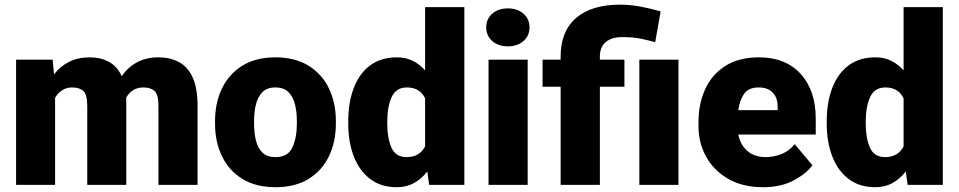

<svg xmlns="http://www.w3.org/2000/svg" viewBox="-20 -780 4044 810"><path d="M284.2 -411.1Q260.7 -411.1 242.4 -399.4Q224.1 -387.7 212.4 -367.7V0H47.9V-528.3H202.1L208 -466.3Q233.4 -500 271.2 -519Q309.1 -538.1 358.4 -538.1Q404.8 -538.1 439.7 -519Q474.6 -500 493.7 -458.5Q518.6 -495.6 557.4 -516.8Q596.2 -538.1 648.4 -538.1Q696.8 -538.1 734.1 -518.6Q771.5 -499 792.5 -454.1Q813.5 -409.2 813.5 -332.5V0H648.4V-332.5Q648.4 -381.8 631.6 -396.5Q614.7 -411.1 585.4 -411.1Q560.1 -411.1 541.7 -399.7Q523.4 -388.2 512.2 -367.7Q512.7 -360.4 512.7 -352.5V0H348.1V-331.5Q348.1 -381.8 331.3 -396.5Q314.5 -411.1 284.2 -411.1Z M887.2 -258.8V-269Q887.2 -346.2 916.5 -407Q945.8 -467.8 1002.4 -502.9Q1059.1 -538.1 1141.6 -538.1Q1224.6 -538.1 1281.5 -502.9Q1338.4 -467.8 1367.7 -407Q1397 -346.2 1397 -269V-258.8Q1397 -181.6 1367.7 -120.8Q1338.4 -60.1 1281.7 -25.1Q1225.1 9.8 1142.6 9.8Q1059.6 9.8 1002.7 -25.1Q945.8 -60.1 916.5 -120.8Q887.2 -181.6 887.2 -258.8ZM1051.8 -269V-258.8Q1051.8 -219.2 1059.8 -187Q1067.9 -154.8 1087.4 -136Q1106.9 -117.2 1142.6 -117.2Q1194.8 -117.2 1213.6 -158.2Q1232.4 -199.2 1232.4 -258.8V-269Q1232.4 -307.6 1224.4 -339.8Q1216.3 -372.1 1196.8 -391.6Q1177.2 -411.1 1141.6 -411.1Q1106.9 -411.1 1087.4 -391.6Q1067.9 -372.1 1059.8 -339.8Q1051.8 -307.6 1051.8 -269Z M1449.2 -257.8V-268.1Q1449.2 -348.6 1472.7 -409.4Q1496.1 -470.2 1541.7 -504.2Q1587.4 -538.1 1654.8 -538.1Q1691.9 -538.1 1721.4 -523.4Q1751 -508.8 1773.4 -482.9V-750H1939V0H1790.5L1782.7 -56.6Q1758.8 -25.9 1727.1 -8.1Q1695.3 9.8 1653.8 9.8Q1586.9 9.8 1541.3 -25.1Q1495.6 -60.1 1472.4 -120.6Q1449.2 -181.2 1449.2 -257.8ZM1613.8 -268.1V-257.8Q1613.8 -198.7 1631.1 -158Q1648.4 -117.2 1695.8 -117.2Q1750.5 -117.2 1773.4 -162.6V-365.2Q1751.5 -411.1 1696.8 -411.1Q1650.9 -411.1 1632.3 -370.4Q1613.8 -329.6 1613.8 -268.1Z M2031.2 -664.6Q2031.2 -699.7 2056.6 -722.2Q2082 -744.6 2122.6 -744.6Q2163.1 -744.6 2188.5 -722.2Q2213.9 -699.7 2213.9 -664.6Q2213.9 -629.4 2188.5 -606.9Q2163.1 -584.5 2122.6 -584.5Q2082 -584.5 2056.6 -606.9Q2031.2 -629.4 2031.2 -664.6ZM2206.1 -528.3V0H2041V-528.3Z M2510.7 0H2345.2V-414.1H2269V-528.3H2345.2V-542Q2345.2 -648.4 2410.6 -704.3Q2476.1 -760.3 2594.7 -760.3Q2639.6 -760.3 2681.2 -752.4Q2722.7 -744.6 2767.1 -731.9L2744.1 -602.1Q2715.3 -609.9 2683.8 -616.7Q2652.3 -623.5 2605 -623.5Q2560.5 -623.5 2535.6 -602.5Q2510.7 -581.5 2510.7 -542V-528.3H2614.3V-414.1H2510.7ZM2842.3 -528.3V0H2677.2V-528.3Z M3199.2 9.8Q3113.3 9.8 3052.2 -25.4Q2991.2 -60.5 2959 -118.9Q2926.8 -177.2 2926.8 -246.6V-265.1Q2926.8 -342.3 2955.1 -404.1Q2983.4 -465.8 3040.3 -502Q3097.2 -538.1 3181.6 -538.1Q3293.9 -538.1 3357.7 -468.3Q3421.4 -398.4 3421.4 -279.3V-212.4H3094.7Q3103.5 -168.5 3133.3 -142.8Q3163.1 -117.2 3210 -117.2Q3243.7 -117.2 3276.4 -129.9Q3309.1 -142.6 3332.5 -171.9L3407.2 -83Q3382.8 -48.3 3329.1 -19.3Q3275.4 9.8 3199.2 9.8ZM3180.2 -411.1Q3138.2 -411.1 3119.1 -384Q3100.1 -356.9 3094.7 -315.4H3260.7V-328.1Q3261.2 -367.2 3240.2 -389.2Q3219.2 -411.1 3180.2 -411.1Z M3467.8 -257.8V-268.1Q3467.8 -348.6 3491.2 -409.4Q3514.6 -470.2 3560.3 -504.2Q3606 -538.1 3673.3 -538.1Q3710.4 -538.1 3740 -523.4Q3769.5 -508.8 3792 -482.9V-750H3957.5V0H3809.1L3801.3 -56.6Q3777.3 -25.9 3745.6 -8.1Q3713.9 9.8 3672.4 9.8Q3605.5 9.8 3559.8 -25.1Q3514.2 -60.1 3491 -120.6Q3467.8 -181.2 3467.8 -257.8ZM3632.3 -268.1V-257.8Q3632.3 -198.7 3649.7 -158Q3667 -117.2 3714.4 -117.2Q3769 -117.2 3792 -162.6V-365.2Q3770 -411.1 3715.3 -411.1Q3669.4 -411.1 3650.9 -370.4Q3632.3 -329.6 3632.3 -268.1Z"/></svg>

Font: Vazirmatn RD UI FD Black
Style: Regular
Weight: 900
Designer: Saber Rastikerdar
Foundry: Saber Rastikerdar
Version: Version 33.003